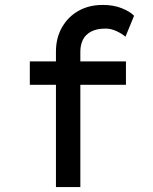

<svg xmlns="http://www.w3.org/2000/svg" viewBox="-20 -759 622 779"><path d="M207 0V-550Q207 -605 231.5 -648Q256 -691 298.5 -715Q341 -739 397 -739Q441 -739 474.5 -725.5Q508 -712 524 -695L489 -610Q474 -623 452 -633Q430 -643 409 -643Q372 -643 349 -630.5Q326 -618 316 -597Q306 -576 306 -550V0H257Q246 0 234 0Q222 0 207 0ZM101 -415V-510H491V-415Z"/></svg>

Font: Lexend Giga
Style: Regular
Weight: 400
Designer: Bonnie Shaver-Troup, Thomas Jockin
Foundry: Lexend
Version: Version 1.007